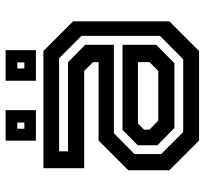

<svg xmlns="http://www.w3.org/2000/svg" viewBox="-42 -668 711 666"><g transform="rotate(-90 313.0 -335.5)"><path d="M158 0 55 -103V-245.5L158 -348.5H430V-368L399.5 -398.5H62V-540H468.5L571.5 -437V-103L468.5 0ZM201.5 -85.5 141.5 -144.5V-212.5L195 -265.5H490V-148.5L426.5 -85.5ZM187.5 -55H440L521 -135.5V-408L443.5 -485.5H120.5V-454.5H429.5L490 -395V-295.5H183.5L111 -224V-131.5ZM227 -141.5H399.5L430 -172V-212H217L196 -191V-172ZM365.5 -566V-671H471.5V-566ZM157.5 -566V-671H263.5V-566ZM199 -606H220.5V-630.5H199ZM408 -606H429V-630.5H408Z"/></g></svg>

Font: Tourney Thin SemiBold
Style: Regular
Weight: 600
Version: Version 1.015